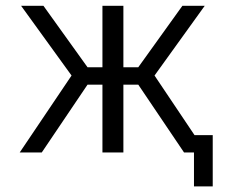

<svg xmlns="http://www.w3.org/2000/svg" viewBox="-20 -540 808 680"><path d="M49.8 0 233.4 -272.5 54.7 -519.5H133.8L290 -301.8H342.8V-519.5H417V-301.8H469.7L626 -519.5H705.1L527.3 -272.5L668.9 -61.5H733.4V120.1H667V0H631.8L469.7 -240.2H417V0H342.8V-240.2H290L127.9 0Z"/></svg>

Font: GenEi M Gothic v2 Regular
Style: Regular
Weight: 400
Version: Version 2.0